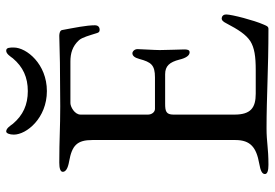

<svg xmlns="http://www.w3.org/2000/svg" viewBox="-150 -710 865 604"><g transform="rotate(-90 282.0 -407.5)"><path d="M298 -692C383 -692 435 -756 435 -796C435 -809 435 -820 425 -820C415 -820 407 -807 401 -799C374 -767 341 -752 298 -752C255 -752 222 -767 195 -799C189 -807 181 -820 171 -820C165 -820 161 -809 161 -796C161 -756 213 -692 298 -692ZM66 5C120 5 136 -1 181 -1C281 -1 366 5 494 5C502 5 504 -3 508 -12C520 -39 539 -110 539 -128C539 -136 535 -141 528 -142C521 -143 516 -137 512 -129C491 -89 476 -66 455 -52C434 -39 407 -35 364 -35H290C245 -35 224 -51 224 -102V-294C224 -317 235 -320 258 -320H351C377 -320 389 -306 397 -275C402 -254 410 -243 420 -243C428 -243 429 -251 429 -260C429 -268 427 -317 427 -337C427 -353 430 -398 430 -407C430 -417 422 -423 417 -423C409 -423 403 -416 399 -401C389 -364 380 -352 341 -352H242C232 -352 224 -362 224 -374V-586C224 -605 249 -618 260 -618H391C416 -618 439 -612 458 -591C467 -581 473 -558 480 -536C482 -529 484 -526 491 -526C497 -526 505 -529 505 -541C505 -568 497 -606 490 -644C489 -651 479 -653 472 -653L387 -651C345 -651 294 -650 250 -650C180 -650 148 -653 73 -653C56 -653 44 -650 44 -642C44 -633 54 -626 77 -622C127 -613 144 -597 144 -549V-99C144 -51 120 -33 70 -24C47 -20 37 -15 37 -6C37 2 49 5 66 5Z"/></g></svg>

Font: Garamond-Math
Style: Regular
Weight: 400
Version: Version 2019-08-16